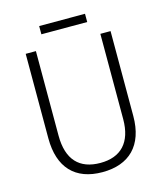

<svg xmlns="http://www.w3.org/2000/svg" viewBox="-124 -933 889 1036"><g transform="rotate(-15 321.0 -415.0)"><path d="M449 -840H193V-794H449ZM558 -240V-714H501V-238C501 -107 436 -41 322 -41C205 -41 141 -107 141 -242V-714H84V-242C84 -78 168 10 320 10C469 10 558 -75 558 -240Z"/></g></svg>

Font: Noto Sans Ethiopic SemiCondensed Light
Style: Regular
Weight: 300
Width: 4
Designer: Monotype Design Team
Foundry: Monotype Imaging Inc.
Version: Version 2.102